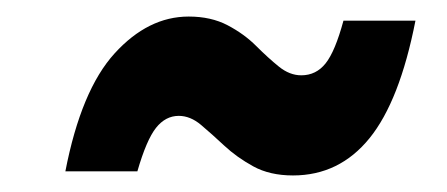

<svg xmlns="http://www.w3.org/2000/svg" viewBox="-20 -496 540 232"><path d="M59 -289Q78 -387 118.5 -431.5Q159 -476 208 -476Q235 -476 255 -465.5Q275 -455 289.5 -440.5Q304 -426 317 -415.5Q330 -405 344 -405Q362 -405 373.5 -419.5Q385 -434 395 -471H482Q463 -374 426.5 -329Q390 -284 334 -284Q306 -284 286 -295Q266 -306 251 -320Q236 -334 223 -345Q210 -356 196 -356Q180 -356 168.5 -341.5Q157 -327 146 -289Z"/></svg>

Font: Radio Canada Condensed
Style: Bold Italic
Weight: 700
Width: 3
Italic angle: -12°
Designer: Charles Daoud, Etienne Aubert Bonn, Alexandre Saumier Demers, Jacques Le Bailly
Foundry: Radio-Canada
Version: Version 2.104; ttfautohint (v1.8.4.7-5d5b);gftools[0.9.28.de